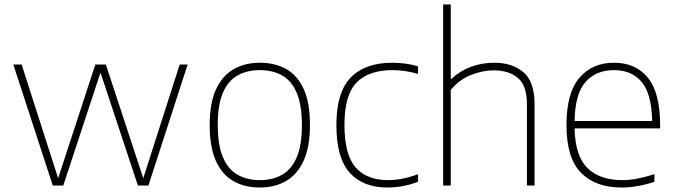

<svg xmlns="http://www.w3.org/2000/svg" viewBox="-20 -828 3016 857"><path d="M215.5 0 39.5 -540H76.5L239.5 -32.5L405.5 -540H452.5L619.5 -32.5L782 -540H817.5L642.5 0H595.5L428.5 -504L262.5 0Z M1140 9Q1073 9 1022.5 -19.2Q972 -47.5 944 -109Q916 -170.5 916 -270Q916 -368 944.2 -429.2Q972.5 -490.5 1023 -519.2Q1073.5 -548 1140 -548Q1207 -548 1257.2 -520Q1307.5 -492 1335.5 -430.8Q1363.5 -369.5 1363.5 -270Q1363.5 -172 1335.2 -110.5Q1307 -49 1256.8 -20Q1206.5 9 1140 9ZM1140 -24Q1197 -24 1239 -47.8Q1281 -71.5 1304.2 -125.2Q1327.5 -179 1327.5 -269Q1327.5 -360 1304.2 -414Q1281 -468 1239 -491.5Q1197 -515 1140 -515Q1083 -515 1040.8 -491.5Q998.5 -468 975.2 -414.5Q952 -361 952 -271.5Q952 -180 975.2 -125.8Q998.5 -71.5 1040.8 -47.8Q1083 -24 1140 -24Z M1709 9Q1600.5 9 1541 -57Q1481.5 -123 1481.5 -270Q1481.5 -416.5 1545.8 -482.2Q1610 -548 1731.5 -548Q1760 -548 1789.8 -544Q1819.5 -540 1846 -532V-498Q1788.5 -515 1732 -515Q1625.5 -515 1571.5 -459.5Q1517.5 -404 1517.5 -272Q1517.5 -137 1567.5 -80.5Q1617.5 -24 1712.5 -24Q1741 -24 1773.8 -30Q1806.5 -36 1846 -50.5V-16.5Q1778 9 1709 9Z M1958 0V-808H1992V-476H1995Q2033.5 -512 2082.5 -530Q2131.5 -548 2186 -548Q2266 -548 2316 -506Q2366 -464 2366 -362V0H2332V-361.5Q2332 -447 2291.2 -480.5Q2250.5 -514 2184.5 -514Q2135.5 -514 2083.2 -493.8Q2031 -473.5 1992 -426.5V0Z M2754.5 9Q2638 9 2573.2 -57Q2508.5 -123 2508.5 -270Q2508.5 -413.5 2566.2 -480.8Q2624 -548 2720.5 -548Q2817.5 -548 2872 -480.8Q2926.5 -413.5 2926.5 -270V-255H2544.5Q2547.5 -130.5 2603 -77.2Q2658.5 -24 2756.5 -24Q2790 -24 2825.2 -30.8Q2860.5 -37.5 2901 -50.5V-16.5Q2824.5 9 2754.5 9ZM2720.5 -515Q2640.5 -515 2593.8 -462.5Q2547 -410 2544.5 -288H2891Q2888.5 -409.5 2844.2 -462.2Q2800 -515 2720.5 -515Z"/></svg>

Font: Encode Sans SemiExpanded SemiExpanded Thin
Style: Regular
Weight: 100
Width: 6
Designer: Multiple Designers
Foundry: Impallari Type
Version: Version 3.000; ttfautohint (v1.8.3) -l 8 -r 50 -G 200 -x 14 